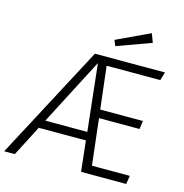

<svg xmlns="http://www.w3.org/2000/svg" viewBox="-163 -1001 1068 1117"><g transform="rotate(15 371.0 -443.0)"><path d="M409 -635 439 -379H696L689 -329H445L477 -51H705L697 0H425L405 -184H121L26 0H-38L325 -685H747L732 -635ZM400 -234 356 -637 147 -234ZM634 -833 428 -758 414 -792 614 -886Z"/></g></svg>

Font: FiraGO Light
Style: Italic
Weight: 300
Italic angle: -8°
Designer: bBox Type GmbH
Foundry: bBox Type GmbH
Version: Version 1.001